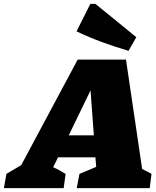

<svg xmlns="http://www.w3.org/2000/svg" viewBox="-102 -966 803 986"><path d="M628 -98Q640 -92 652.5 -86Q665 -80 676 -73L667 0H292L306 -73L392 -109L388 -158H196L171 -107Q188 -100 204 -91Q220 -82 235 -73L225 0H-82L-69 -73L7 -118L297 -660H545ZM251 -271H380L363 -502ZM558 -705Q490 -725 423 -749.5Q356 -774 291 -805L362 -946H388L598 -775Z"/></svg>

Font: Piazzolla SC Black
Style: Italic
Weight: 900
Italic angle: -11.3°
Designer: Juan Pablo del Peral
Foundry: Huerta Tipografica
Version: Version 1.330